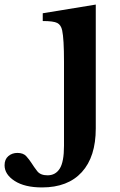

<svg xmlns="http://www.w3.org/2000/svg" viewBox="-173 -560 524 840"><path d="M11 260Q-65 260 -109 231.5Q-153 203 -153 163Q-153 137 -136.5 123Q-120 109 -97 109Q-71 109 -58 123.5Q-45 138 -36 152Q-24 171 -10 189Q4 207 35 207Q70 207 88.5 177.5Q107 148 107 78V-290Q107 -390 99 -427Q94 -451 77.5 -459.5Q61 -468 14 -468V-502L246 -540V2Q246 126 185 193Q124 260 11 260Z"/></svg>

Font: Libre Baskerville
Style: Bold
Weight: 700
Designer: Pablo Impallari, Rodrigo Fuenzalida
Foundry: Pablo Impallari, Rodrigo Fuenzalida
Version: Version 1.051; ttfautohint (v1.8.4.7-5d5b)